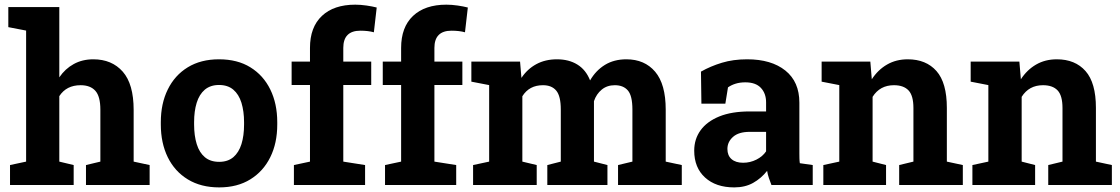

<svg xmlns="http://www.w3.org/2000/svg" viewBox="-20 -792 4796 822"><path d="M233.9 -100.1 295.4 -85.4V0H22.9V-85.4L91.8 -100.1V-661.1L15.6 -675.8V-761.7H233.9V-460.9Q258.8 -497.6 295.7 -517.8Q332.5 -538.1 379.4 -538.1Q459 -538.1 505.6 -485.1Q552.2 -432.1 552.2 -321.3V-100.1L620.6 -85.4V0H348.1V-85.4L409.7 -100.1V-322.3Q409.7 -379.4 388.2 -403.3Q366.7 -427.2 325.2 -427.2Q264.2 -427.2 233.9 -380.4Z M918.5 10.3Q840.3 10.3 784.2 -23.9Q728 -58.1 698.2 -118.9Q668.5 -179.7 668.5 -258.8V-269Q668.5 -348.6 698.2 -408.7Q728 -469.7 783.9 -503.9Q839.8 -538.1 917.5 -538.1Q996.6 -538.1 1051.8 -503.9Q1107.4 -469.7 1137.2 -408.9Q1167 -348.1 1167 -269V-258.8Q1167 -179.2 1137.2 -119.1Q1107.4 -58.6 1051.8 -24.2Q996.1 10.3 918.5 10.3ZM918.5 -99.1Q955.1 -99.1 979 -119.1Q1002.4 -139.2 1013.7 -175Q1024.9 -210.9 1024.9 -258.8V-269Q1024.9 -315.4 1013.7 -352.1Q1002.4 -388.2 978.8 -408.2Q955.1 -428.2 917.5 -428.2Q881.3 -428.2 856.9 -408.2Q833 -387.7 822 -351.8Q811 -315.9 811 -269V-258.8Q811 -211.4 822.3 -174.8Q833.5 -138.7 857.2 -118.9Q880.9 -99.1 918.5 -99.1Z M1449.7 -100.1 1543 -85.4V0H1238.3V-85.4L1307.1 -100.1V-428.2H1228.5V-528.3H1307.1V-586.9Q1307.1 -675.8 1358.2 -723.9Q1409.2 -772 1501 -772Q1523.9 -772 1549.3 -768.3Q1574.7 -764.6 1592.8 -759.8L1580.6 -653.8Q1556.2 -660.6 1522.9 -660.6Q1449.7 -660.6 1449.7 -586.9V-528.3H1569.3V-428.2H1449.7Z M1839.8 -100.1 1933.1 -85.4V0H1628.4V-85.4L1697.3 -100.1V-428.2H1618.7V-528.3H1697.3V-586.9Q1697.3 -675.8 1748.3 -723.9Q1799.3 -772 1891.1 -772Q1914.1 -772 1939.5 -768.3Q1964.8 -764.6 1982.9 -759.8L1970.7 -653.8Q1946.3 -660.6 1913.1 -660.6Q1839.8 -660.6 1839.8 -586.9V-528.3H1959.5V-428.2H1839.8Z M2216.3 -100.1 2277.8 -85.4V0H2005.4V-85.4L2074.2 -100.1V-427.7L1998 -442.4V-528.3H2206.5L2212.4 -458.5Q2237.8 -496.6 2276.1 -517.3Q2314.5 -538.1 2364.7 -538.1Q2415.5 -538.1 2451.9 -515.6Q2488.3 -493.2 2506.3 -447.8Q2530.8 -490.2 2569.8 -514.2Q2608.9 -538.1 2661.6 -538.1Q2739.7 -538.1 2784.9 -484.9Q2830.1 -431.6 2830.1 -322.8V-100.1L2898.9 -85.4V0H2626V-85.4L2687.5 -100.1V-323.2Q2687.5 -381.8 2668.2 -404.5Q2648.9 -427.2 2612.3 -427.2Q2579.1 -427.2 2556.2 -408.4Q2533.2 -389.6 2522.9 -358.9V-100.1L2580.6 -85.4V0H2323.2V-85.4L2380.9 -100.1V-323.2Q2380.9 -380.4 2361.6 -403.8Q2342.3 -427.2 2304.7 -427.2Q2245.6 -427.2 2216.3 -379.9Z M3123.5 10.3Q3044.9 10.3 2998.5 -32Q2952.1 -74.2 2952.1 -147Q2952.1 -196.8 2979.5 -234.4Q3006.8 -272 3059.6 -293.5Q3112.3 -314.9 3189.9 -314.9H3259.8V-354Q3259.8 -392.1 3237.5 -415.8Q3215.3 -439.5 3170.9 -439.5Q3147.9 -439.5 3129.6 -433.8Q3111.3 -428.2 3096.7 -418L3085.4 -348.1H2982.9L2981 -485.4Q3022.5 -508.8 3070.8 -523.4Q3119.1 -538.1 3178.7 -538.1Q3282.2 -538.1 3342.3 -490Q3402.3 -441.9 3402.3 -352.5V-134.8Q3402.3 -124 3402.6 -113.5Q3402.8 -103 3404.3 -93.3L3459.5 -85.4V0H3282.7Q3277.3 -13.7 3272 -29.3Q3266.6 -44.9 3264.2 -60.5Q3238.8 -28.3 3204.3 -9Q3169.9 10.3 3123.5 10.3ZM3161.6 -95.2Q3191.4 -95.2 3218.3 -108.6Q3245.1 -122.1 3259.8 -144V-227.5H3189.5Q3142.6 -227.5 3118.4 -206.1Q3094.2 -184.6 3094.2 -154.3Q3094.2 -126 3112.1 -110.6Q3129.9 -95.2 3161.6 -95.2Z M3715.8 -100.1 3773.4 -85.4V0H3504.9V-85.4L3573.2 -100.1V-427.7L3497.6 -442.4V-528.3H3706.1L3712.4 -452.6Q3738.8 -493.2 3777.6 -515.6Q3816.4 -538.1 3866.2 -538.1Q3944.8 -538.1 3989.3 -487.8Q4033.7 -437.5 4033.7 -330.1V-100.1L4102.1 -85.4V0H3829.6V-85.4L3890.6 -100.1V-329.6Q3890.6 -382.8 3869.6 -405Q3848.6 -427.2 3807.1 -427.2Q3747.1 -427.2 3715.8 -377.4Z M4354 -100.1 4411.6 -85.4V0H4143.1V-85.4L4211.4 -100.1V-427.7L4135.7 -442.4V-528.3H4344.2L4350.6 -452.6Q4377 -493.2 4415.8 -515.6Q4454.6 -538.1 4504.4 -538.1Q4583 -538.1 4627.4 -487.8Q4671.9 -437.5 4671.9 -330.1V-100.1L4740.2 -85.4V0H4467.8V-85.4L4528.8 -100.1V-329.6Q4528.8 -382.8 4507.8 -405Q4486.8 -427.2 4445.3 -427.2Q4385.3 -427.2 4354 -377.4Z"/></svg>

Font: Battambang
Style: Bold
Weight: 700
Designer: Danh Hong
Version: Version 8.002; ttfautohint (v1.8.3)